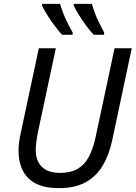

<svg xmlns="http://www.w3.org/2000/svg" viewBox="-20 -964 702 994"><path d="M284 10Q214 10 168 -12.5Q122 -35 99 -79Q76 -123 76 -185Q76 -203 79 -228.5Q82 -254 89 -283L181 -714H269L176 -278Q171 -254 168 -228.5Q165 -203 165 -187Q165 -132 196.5 -100.5Q228 -69 291 -69Q346 -69 381.5 -89.5Q417 -110 439 -150.5Q461 -191 474 -250L573 -714H662L562 -243Q546 -165 512.5 -108Q479 -51 423.5 -20.5Q368 10 284 10ZM465 -784Q447 -803 427 -830Q407 -857 389.5 -885Q372 -913 362 -934V-944H456Q462 -920 472 -894Q482 -868 494.5 -843.5Q507 -819 519 -796V-784ZM301 -784Q284 -803 263.5 -830Q243 -857 225.5 -885Q208 -913 198 -934V-944H291Q298 -920 308 -894Q318 -868 330.5 -843.5Q343 -819 356 -796V-784Z"/></svg>

Font: Noto Sans Display
Style: Italic
Weight: 400
Italic angle: -12°
Designer: Monotype Design Team
Foundry: Monotype Imaging Inc.
Version: Version 2.003